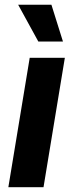

<svg xmlns="http://www.w3.org/2000/svg" viewBox="-20 -775 303 795"><path d="M14.6 0 103 -535.6H248.5L160.2 0ZM138.7 -603 55.2 -755.4H192.9L240.7 -603Z"/></svg>

Font: Inter 20pt
Style: Bold Italic
Weight: 700
Italic angle: -9.3988°
Version: Version 4.001;git-66647c0bb